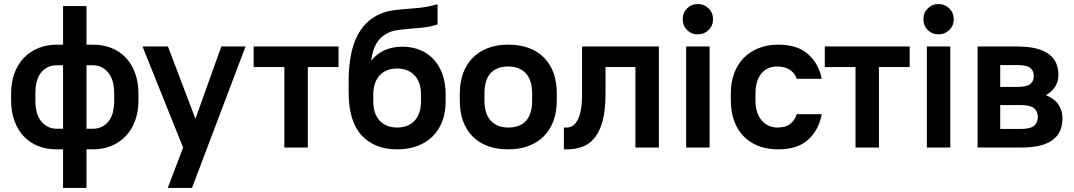

<svg xmlns="http://www.w3.org/2000/svg" viewBox="-20 -730 5312 950"><path d="M260 9Q210 9 168.5 -7.5Q127 -24 97.5 -55.5Q68 -87 51.5 -132Q35 -177 35 -233V-267Q35 -323 51.5 -367.5Q68 -412 98 -443.5Q128 -475 169.5 -492Q211 -509 260 -509H292V-700H408V-509H440Q490 -509 531.5 -492.5Q573 -476 602.5 -444.5Q632 -413 648.5 -368Q665 -323 665 -267V-233Q665 -177 648.5 -132.5Q632 -88 602 -56.5Q572 -25 530.5 -8Q489 9 440 9H408V200H292V9ZM408 -407V-93H440Q485 -93 515 -127Q545 -161 545 -233V-267Q545 -337 514.5 -372Q484 -407 440 -407ZM155 -233Q155 -163 185.5 -128Q216 -93 260 -93H292V-407H260Q215 -407 185 -373Q155 -339 155 -267Z M886 0 685 -500H811L947 -142L1075 -500H1195L930 200H810Z M1235 -500H1655V-398H1503V0H1387V-398H1235Z M1945 9Q1833 9 1769 -60.5Q1705 -130 1705 -274V-326Q1705 -381 1712 -431.5Q1719 -482 1735 -524Q1751 -566 1777.5 -598.5Q1804 -631 1842 -652Q1876 -670 1908.5 -676Q1941 -682 1976.5 -684.5Q2012 -687 2053 -691Q2094 -695 2145 -709V-609Q2107 -597 2072.5 -593.5Q2038 -590 2006 -587.5Q1974 -585 1945.5 -581Q1917 -577 1892 -563Q1860 -545 1842 -514Q1824 -483 1816 -429Q1844 -464 1883 -481.5Q1922 -499 1970 -499Q2018 -499 2057.5 -483Q2097 -467 2125.5 -436.5Q2154 -406 2169.5 -362Q2185 -318 2185 -261V-229Q2185 -174 2168.5 -130Q2152 -86 2120.5 -55Q2089 -24 2044.5 -7.5Q2000 9 1945 9ZM1945 -391Q1892 -391 1860.5 -359Q1829 -327 1827 -267V-229Q1827 -166 1859 -132.5Q1891 -99 1945 -99Q1999 -99 2031 -132.5Q2063 -166 2063 -229V-261Q2063 -324 2031 -357.5Q1999 -391 1945 -391Z M2495 9Q2382 9 2318.5 -55Q2255 -119 2255 -234V-266Q2255 -323 2271.5 -368Q2288 -413 2319.5 -444.5Q2351 -476 2395 -492.5Q2439 -509 2495 -509Q2608 -509 2671.5 -445Q2735 -381 2735 -266V-234Q2735 -177 2718.5 -132Q2702 -87 2670.5 -55.5Q2639 -24 2594.5 -7.5Q2550 9 2495 9ZM2495 -99Q2552 -99 2582.5 -132Q2613 -165 2613 -234V-266Q2613 -334 2581.5 -367.5Q2550 -401 2495 -401Q2438 -401 2407.5 -368Q2377 -335 2377 -266V-234Q2377 -166 2408.5 -132.5Q2440 -99 2495 -99Z M2770 -99H2785Q2798 -99 2811.5 -106.5Q2825 -114 2836 -132.5Q2847 -151 2853.5 -183Q2860 -215 2860 -264V-500H3240V0H3124V-398H2976V-264Q2976 -187 2962.5 -135Q2949 -83 2924.5 -51Q2900 -19 2864.5 -5Q2829 9 2785 9H2770Z M3375 -500H3491V0H3375ZM3433 -560Q3401 -560 3379.5 -581.5Q3358 -603 3358 -635Q3358 -667 3379.5 -688.5Q3401 -710 3433 -710Q3464 -710 3486 -688.5Q3508 -667 3508 -635Q3508 -603 3486 -581.5Q3464 -560 3433 -560Z M3831 9Q3777 9 3733.5 -7.5Q3690 -24 3659.5 -55.5Q3629 -87 3612.5 -132Q3596 -177 3596 -234V-266Q3596 -322 3612.5 -367Q3629 -412 3660 -443.5Q3691 -475 3734.5 -492Q3778 -509 3831 -509Q3926 -509 3978.5 -462Q4031 -415 4046 -340H3922Q3914 -367 3889 -384Q3864 -401 3826 -401Q3804 -401 3784.5 -393.5Q3765 -386 3750 -369.5Q3735 -353 3726.5 -327.5Q3718 -302 3718 -266V-234Q3718 -199 3727 -173.5Q3736 -148 3751 -131.5Q3766 -115 3785.5 -107Q3805 -99 3826 -99Q3869 -99 3891.5 -118Q3914 -137 3922 -165H4046Q4031 -86 3978.5 -38.5Q3926 9 3831 9Z M4061 -500H4481V-398H4329V0H4213V-398H4061Z M4566 -500H4682V0H4566ZM4624 -560Q4592 -560 4570.5 -581.5Q4549 -603 4549 -635Q4549 -667 4570.5 -688.5Q4592 -710 4624 -710Q4655 -710 4677 -688.5Q4699 -667 4699 -635Q4699 -603 4677 -581.5Q4655 -560 4624 -560Z M4817 -500H5012Q5068 -500 5107 -490Q5146 -480 5170.5 -461.5Q5195 -443 5206 -417Q5217 -391 5217 -359Q5217 -329 5202 -303Q5187 -277 5155 -259Q5198 -242 5217.5 -212Q5237 -182 5237 -146Q5237 -112 5226 -85Q5215 -58 5190.5 -39Q5166 -20 5127 -10Q5088 0 5032 0H4817ZM4929 -210V-92H5032Q5078 -92 5096.5 -107.5Q5115 -123 5115 -151Q5115 -179 5096.5 -194.5Q5078 -210 5032 -210ZM4929 -408V-300H5012Q5060 -300 5077.5 -314Q5095 -328 5095 -354Q5095 -380 5077.5 -394Q5060 -408 5012 -408Z"/></svg>

Font: PT Root UI Web Bold
Style: Regular
Weight: 700
Designer: Vitaly Kuzmin
Foundry: ParaType Ltd.
Version: Version 1.000W